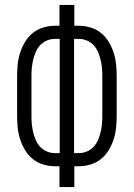

<svg xmlns="http://www.w3.org/2000/svg" viewBox="-20 -755 540 775"><path d="M220 0V-84H202Q178 -84 154.5 -91Q131 -98 112.5 -113Q94 -128 81.5 -148.5Q69 -169 61.5 -192Q54 -215 51.5 -239Q49 -263 49 -287V-448Q49 -472 51.5 -496Q54 -520 61.5 -543Q69 -566 81.5 -586.5Q94 -607 112.5 -622Q131 -637 154.5 -644Q178 -651 202 -651H220V-735H280V-651H298Q322 -651 345.5 -644Q369 -637 387.5 -622Q406 -607 418.5 -586.5Q431 -566 438.5 -543Q446 -520 448.5 -496Q451 -472 451 -448V-287Q451 -263 448.5 -239Q446 -215 438.5 -192Q431 -169 418.5 -148.5Q406 -128 387.5 -113Q369 -98 345.5 -91Q322 -84 298 -84H280V0ZM202 -137H221V-598H202Q185 -598 169.5 -591.5Q154 -585 142.5 -573Q131 -561 124.5 -545.5Q118 -530 114 -514Q110 -498 108.5 -481.5Q107 -465 107 -448V-287Q107 -270 108.5 -253.5Q110 -237 114 -221Q118 -205 124.5 -189.5Q131 -174 142.5 -162Q154 -150 169.5 -143.5Q185 -137 202 -137ZM279 -137H298Q315 -137 330.5 -143.5Q346 -150 357.5 -162Q369 -174 375.5 -189.5Q382 -205 386 -221Q390 -237 391.5 -253.5Q393 -270 393 -287V-448Q393 -465 391.5 -481.5Q390 -498 386 -514Q382 -530 375.5 -545.5Q369 -561 357.5 -573Q346 -585 330.5 -591.5Q315 -598 298 -598H279Z"/></svg>

Font: Iosevka Term Curly Light
Style: Regular
Weight: 300
Designer: Belleve Invis
Foundry: Belleve Invis
Version: Version 32.3.0